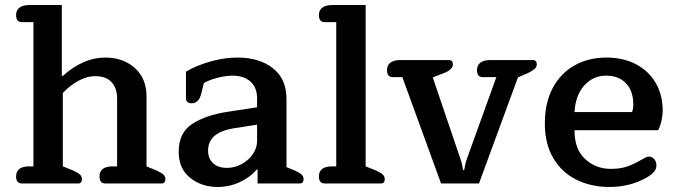

<svg xmlns="http://www.w3.org/2000/svg" viewBox="-20 -730 2688 764"><path d="M67 0Q44 0 44 -28Q44 -68 97 -68H113V-642H67Q44 -642 44 -670Q44 -690 58 -700Q72 -710 97 -710H226V-428H230Q312 -501 398 -501Q470 -501 516.5 -459.5Q563 -418 563 -346V-68L602 -52Q622 -43 630 -35.5Q638 -28 638 -17Q638 0 623 0H399Q376 0 376 -28Q376 -68 429 -68H446V-338Q446 -379 424 -403Q402 -427 359 -427Q326 -427 292 -408.5Q258 -390 230 -360V-68L270 -52Q290 -43 298 -35.5Q306 -28 306 -17Q306 0 291 0Z M691 -126Q691 -202 745 -237Q799 -272 885 -285L1003 -303V-339Q1003 -381 977 -405Q951 -429 905 -429Q877 -429 843.5 -420Q810 -411 791 -399L781 -358Q776 -338 766.5 -328.5Q757 -319 742 -319Q731 -319 725.5 -324.5Q720 -330 720 -338V-445Q763 -470 818 -485.5Q873 -501 925 -501Q1012 -501 1066 -458.5Q1120 -416 1120 -336V-65L1152 -52Q1172 -43 1180 -35.5Q1188 -28 1188 -17Q1188 0 1173 0H1005V-55H1001Q975 -24 933.5 -5Q892 14 846 14Q782 14 736.5 -22.5Q691 -59 691 -126ZM1003 -169V-234L907 -219Q808 -202 808 -131Q808 -99 828 -80.5Q848 -62 883 -62Q914 -62 941.5 -77Q969 -92 986 -116.5Q1003 -141 1003 -169Z M1272 0Q1249 0 1249 -28Q1249 -68 1302 -68H1318V-642H1272Q1249 -642 1249 -670Q1249 -690 1263 -700Q1277 -710 1302 -710H1435V-68L1475 -52Q1495 -43 1503 -35.5Q1511 -28 1511 -17Q1511 0 1496 0Z M1735 0 1581 -423H1543Q1520 -423 1520 -451Q1520 -471 1534 -481Q1548 -491 1572 -491H1766Q1782 -491 1782 -474Q1782 -453 1746 -439L1702 -422L1811 -101Q1818 -84 1823 -53H1827Q1832 -84 1839 -101L1955 -423H1901Q1878 -423 1878 -451Q1878 -471 1892 -481Q1906 -491 1930 -491H2100Q2116 -491 2116 -474Q2116 -463 2106.5 -455Q2097 -447 2080 -439L2041 -422L1886 0Z M2148 -239Q2148 -321 2179.5 -380Q2211 -439 2266.5 -470Q2322 -501 2393 -501Q2459 -501 2509.5 -475Q2560 -449 2588.5 -401Q2617 -353 2617 -289Q2617 -271 2612 -249Q2607 -227 2599 -212H2266Q2266 -136 2308.5 -97Q2351 -58 2411 -58Q2446 -58 2472.5 -66.5Q2499 -75 2532 -94Q2536 -96 2545.5 -101.5Q2555 -107 2561 -107Q2574 -107 2583 -97Q2592 -87 2592 -72Q2592 -58 2583 -47Q2574 -36 2554 -24Q2488 14 2405 14Q2332 14 2273.5 -15Q2215 -44 2181.5 -101Q2148 -158 2148 -239ZM2495 -284Q2500 -297 2500 -314Q2500 -368 2471 -398.5Q2442 -429 2392 -429Q2340 -429 2305 -390Q2270 -351 2266 -284Z"/></svg>

Font: Maitree Semibold
Style: Regular
Weight: 600
Designer: CadsonDemak Team
Foundry: CadsonDemak
Version: Version 1.010